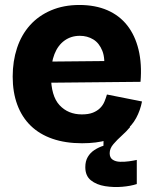

<svg xmlns="http://www.w3.org/2000/svg" viewBox="-20 -562 621 772"><path d="M530 178Q506 186 471.5 189Q437 192 402.5 186.5Q368 181 345.5 163Q323 145 323 110Q323 86 333 69Q343 52 360 41Q377 30 396 24L397 -58L479 -81L503 -51Q489 -34 470 -17Q451 0 436 17.5Q421 35 421 54Q421 72 433 80Q445 88 463 88.5Q481 89 499 86.5Q517 84 530 81ZM310 14Q243 14 191 -4Q139 -22 103.5 -56.5Q68 -91 49.5 -141Q31 -191 31 -254Q31 -316 48.5 -369Q66 -422 100.5 -460.5Q135 -499 185.5 -520.5Q236 -542 299 -542Q363 -542 411.5 -521Q460 -500 491.5 -460Q523 -420 537 -362.5Q551 -305 545 -233L136 -229V-314L450 -317L397 -276Q404 -326 391.5 -357.5Q379 -389 355 -403.5Q331 -418 301 -418Q266 -418 239.5 -399Q213 -380 199 -344.5Q185 -309 185 -258Q185 -176 219.5 -139Q254 -102 309 -102Q336 -102 353.5 -109Q371 -116 382.5 -127.5Q394 -139 400 -153.5Q406 -168 410 -182L551 -154Q544 -118 527.5 -87.5Q511 -57 482 -34Q453 -11 410.5 1.5Q368 14 310 14Z"/></svg>

Font: Bricolage Grotesque 24pt ExtraBold
Style: Regular
Weight: 800
Designer: Mathieu Triay
Foundry: Atelier Triay
Version: Version 1.001;gftools[0.9.33.dev8+g029e19f]